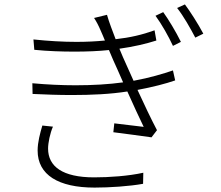

<svg xmlns="http://www.w3.org/2000/svg" viewBox="-20 -813 996 867"><path d="M171.2 -246.1C161.2 -212 149.9 -171.2 149.9 -133.2C149.9 -23.1 244 34.1 407 34.1C474.8 34.1 565 28.1 626.1 17L627.1 -33C560 -18.1 473.7 -12.1 404.8 -12.1C262.8 -12.1 197.1 -61.1 197.1 -142C197.1 -168 206 -211.3 219.1 -241.1ZM761 -495C717 -480.1 658 -462 583.1 -448.2C562.1 -494.3 545.1 -533 535.2 -555L519.2 -593C583.1 -601.9 639.2 -615.1 686.1 -630L677.9 -676.1C622.9 -656.2 567.1 -643.1 502.1 -636C488.3 -672.9 473 -710.9 463.1 -746.1L404.8 -731.9C415.8 -714.8 424 -699.9 435 -674C441.1 -661.9 446.7 -646 453.8 -630C413.7 -626.1 371.1 -623.9 324.9 -623.9C263.8 -623.9 198.2 -627.8 131 -634.9L134.9 -588.1C196 -582 258.2 -579.9 316.1 -579.9C372.2 -579.9 425.1 -582 471.9 -587L491.1 -541.9C503.2 -516 518.8 -480.1 535.9 -441.1C471.9 -432.2 398.1 -427.9 321 -427.9C258.2 -427.9 192.1 -431.1 126.1 -437.1L127.1 -388.8C186.1 -386 246.1 -383.9 304 -383.9C393.1 -383.9 479 -387.8 555 -399.9C582 -339.8 609.7 -279.1 628.9 -240.1C596.9 -244 549 -250 496.1 -256L491.8 -215.9C551.8 -207.7 619 -199.9 664.1 -192.8L688.9 -225.1C664.1 -272 630.7 -342 600.9 -407C670.8 -420.1 728 -435 771 -449.9ZM682.2 -741.8C710.2 -703.8 741.1 -648.8 761 -605.8L796.9 -623.9C774.9 -669 739 -728.3 717 -758.2ZM779.8 -777C809.7 -739 839.8 -685 861.9 -643.1L898.1 -660.9C875 -704.9 837 -763.8 815 -793Z"/></svg>

Font: Karasuma Gothic
Style: Light
Weight: 300
Designer: Rasmus Andersson / Ryoko Nishizuka
Foundry: rsms
Version: Version 1.00